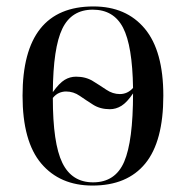

<svg xmlns="http://www.w3.org/2000/svg" viewBox="-20 -566 577 596"><path d="M267 10Q166 10 108 -58.5Q50 -127 50 -269Q50 -546 270 -546Q372 -546 429.5 -477Q487 -408 487 -269Q487 -127 431 -58.5Q375 10 267 10ZM144 -280Q164 -308 180.5 -318Q197 -328 216 -328Q246 -328 268 -314.5Q290 -301 310 -287.5Q330 -274 352 -274Q376 -274 393 -293Q391 -424 362 -480Q333 -536 268 -536Q202 -536 173.5 -477Q145 -418 144 -280ZM269 0Q338 0 365.5 -64Q393 -128 393 -276Q374 -248 357 -237.5Q340 -227 321 -227Q291 -227 269 -241Q247 -255 227.5 -268.5Q208 -282 185 -282Q174 -282 163.5 -277.5Q153 -273 144 -262Q144 -121 173.5 -60.5Q203 0 269 0Z"/></svg>

Font: Noto Serif Display SemiCondensed
Style: Regular
Weight: 400
Width: 4
Designer: Monotype Design Team
Foundry: Monotype Imaging Inc.
Version: Version 2.009